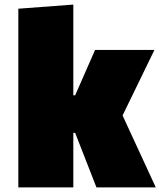

<svg xmlns="http://www.w3.org/2000/svg" viewBox="-20 -818 712 838"><path d="M660 0 515 -314 654 -600H395L308 -402H300V-798L60 -780V0H300V-238H308L401 0Z"/></svg>

Font: Black Han Sans
Style: Regular
Weight: 400
Width: 7
Designer: ZESSTYPE
Foundry: ZESSTYPE
Version: Version 1.00